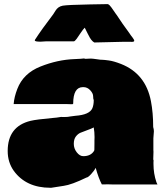

<svg xmlns="http://www.w3.org/2000/svg" viewBox="-20 -888 809 926"><path d="M275.4 -324.2 280.3 -323.7H292Q308.6 -323.7 317.9 -326.2L344.2 -329.6Q411.6 -334.5 425.3 -365.7Q432.1 -381.3 432.1 -405.3Q429.2 -410.2 429.2 -423.8Q429.2 -437.5 415.3 -452.6Q401.4 -467.8 382.3 -467.8H379.9Q333 -467.8 333 -388.2Q330.6 -384.3 325 -385.3Q319.3 -386.2 297.9 -386.2H45.9Q48.3 -419.9 63.5 -459Q92.3 -534.2 175 -567.1Q257.8 -600.1 339.4 -603L368.7 -604.5L384.3 -606Q387.2 -606 390.1 -604.5H396.5L418.5 -605.5Q425.3 -605.5 449.2 -602.1L463.4 -600.1Q466.8 -599.6 474.1 -599.6Q481.4 -599.6 504.9 -596.4Q528.3 -593.3 563.5 -579.6Q682.6 -532.7 708 -399.9Q718.8 -343.8 718.8 -275.4Q722.2 -264.2 722.2 -254.9L719.7 -221.2V-164.6Q720.2 -163.6 720.2 -156.2L719.2 -123V-118.7Q720.7 -116.2 720.7 -111.8L720.2 -107.4V-97.2Q720.2 -50.8 734.4 -9.3L739.3 1.5H518.6L501 1Q481.4 1 471.2 1.5Q455.6 -27.8 441.4 -78.6Q435.1 -65.4 419.7 -48.6Q404.3 -31.7 397 -31.7Q324.7 3.4 287.1 8.3Q231.4 17.6 227.3 17.6Q223.1 17.6 223.1 17.6Q106.4 17.6 46.9 -63.5Q17.1 -105 17.1 -159.7Q17.1 -278.3 127.4 -305.2Q155.8 -312 236.8 -319.3L252.9 -320.8ZM435.5 -210.9 436 -226.6Q436 -251 432.1 -273.4Q421.4 -267.6 400.9 -260.3Q380.4 -252.9 368.2 -247.8Q356 -242.7 345.9 -229.7Q335.9 -216.8 335.9 -194.3Q335.9 -171.9 350.3 -153.3Q364.7 -134.8 381.8 -134.8Q418.5 -134.8 434.1 -161.1L435.1 -166L435.5 -196.3ZM578.6 -686.5 434.6 -683.1Q419.4 -691.9 407.2 -717.8Q404.3 -723.6 403.3 -725.1L388.7 -754.4Q380.9 -747.1 369.6 -730Q358.4 -712.9 349.6 -700.7Q340.8 -688.5 335.4 -688.5H199.7L175.8 -687Q147.9 -687 147.9 -692.9Q147.9 -693.8 148.4 -695.8Q181.6 -747.1 236.8 -819.3L247.6 -836.4Q259.8 -856.4 282.7 -860.6Q305.7 -864.7 414.1 -866.7L500.5 -868.2Q509.3 -863.8 517.6 -851.6Q525.9 -839.4 528.3 -836.2Q530.8 -833 534.9 -826.7Q539.1 -820.3 541 -817.9V-818.4L571.3 -773.4Q577.1 -764.6 594.2 -741.7L604 -728Q606.4 -724.1 611.3 -717.3L619.6 -706.5Q627.4 -696.3 627.4 -691.2Q627.4 -686 614.3 -686L608.9 -686.5Z"/></svg>

Font: Bowlby One
Style: Regular
Weight: 400
Designer: vernon adams
Foundry: vernon adams
Version: Version 1.001